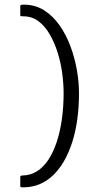

<svg xmlns="http://www.w3.org/2000/svg" viewBox="-20 -721 409 824"><path d="M67 76V40Q67 36 69 34Q71 32 79 32Q112 31 139.5 13.5Q167 -4 188 -36Q209 -68 223.5 -112Q238 -156 245.5 -209Q253 -262 253 -322Q253 -361 247 -406.5Q241 -452 227.5 -495Q214 -538 193.5 -573.5Q173 -609 145 -630Q117 -651 80 -651Q73 -651 70 -651.5Q67 -652 67 -656V-694Q67 -698 69.5 -699.5Q72 -701 82 -701Q131 -701 169 -677Q207 -653 235.5 -612.5Q264 -572 282.5 -522Q301 -472 310 -420Q319 -368 319 -321Q319 -202 290 -111Q261 -20 208 31Q155 82 82 83Q72 83 69.5 82Q67 81 67 76Z"/></svg>

Font: Glory
Style: Regular
Weight: 400
Designer: Robert Leuschke
Foundry: Robert Leuschke
Version: Version 1.011